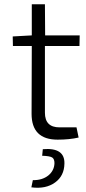

<svg xmlns="http://www.w3.org/2000/svg" viewBox="-20 -651 405 906"><path d="M192 -119Q192 -50 261 -50H341L351 -2Q308 8 252 8Q129 8 129 -114L130 -434H41L40 -479L130 -484V-631H192L193 -484H356L355 -434H192ZM182 53Q286 44 284 121Q283 179 240 210Q196 242 128 233L135 199Q179 200 208 177Q236 154 237 119Q237 99 226 92Q214 85 179 84Z"/></svg>

Font: Taylor Sans Light
Style: Regular
Weight: 300
Italic angle: -8°
Designer: Natanael Gama
Version: Version 1.001 September 8, 2015